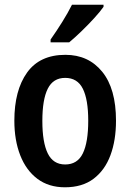

<svg xmlns="http://www.w3.org/2000/svg" viewBox="-20 -786 554 816"><path d="M473 -273Q473 -190 449.5 -126.5Q426 -63 378 -26.5Q330 10 256 10Q187 10 139 -26Q91 -62 66 -126Q41 -190 41 -273Q41 -402 95 -477.5Q149 -553 258 -553Q356 -553 414.5 -481Q473 -409 473 -273ZM160 -272Q160 -181 183 -134Q206 -87 257 -87Q309 -87 332 -134Q355 -181 355 -273Q355 -363 332 -409Q309 -455 257 -455Q206 -455 183 -409Q160 -363 160 -272ZM420 -757Q406 -737 380.5 -709Q355 -681 326 -653Q297 -625 274 -606H195V-618Q221 -655 245 -693.5Q269 -732 286 -766H420Z"/></svg>

Font: Noto Sans Devanagari Condensed SemiBold
Style: Regular
Weight: 600
Width: 3
Designer: Jelle Bosma - Monotype Design Team
Foundry: Monotype Imaging Inc.
Version: Version 2.004; ttfautohint (v1.8.4.7-5d5b)